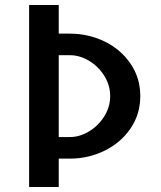

<svg xmlns="http://www.w3.org/2000/svg" viewBox="-20 -745 640 765"><path d="M96 -725H214V-611H258Q332 -611 396.5 -579.8Q461 -548.5 500 -491.5Q539 -434.5 539 -362Q539 -290 500 -233Q461 -176 396.5 -144.5Q332 -113 259 -113H214V0H96ZM259 -199Q297.5 -199 334.8 -221.5Q372 -244 395.5 -281.5Q419 -319 419 -362Q419 -405.5 395.5 -443Q372 -480.5 334.8 -502.8Q297.5 -525 259 -525H214V-199Z"/></svg>

Font: JuliaMono
Style: Bold Italic
Weight: 700
Italic angle: -9°
Monospace: yes
Designer: cormullion
Foundry: corm
Version: Version 0.057; ttfautohint (v1.8.4)